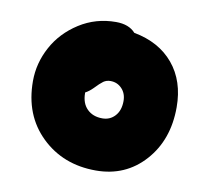

<svg xmlns="http://www.w3.org/2000/svg" viewBox="-60 -784 666 611"><g transform="rotate(10 272.5 -478.5)"><path d="M286.1 -240.2Q180.2 -240.2 110.1 -308.1Q40 -376 40 -485.8Q40 -543.9 68.4 -596.4Q96.7 -648.9 149.9 -682.9Q203.1 -716.8 268.1 -716.8Q310.1 -716.8 331.1 -692.9Q413.1 -677.7 459 -622.6Q504.9 -567.4 504.9 -482.9Q504.9 -377.4 443.4 -308.8Q381.8 -240.2 286.1 -240.2ZM210 -477.1Q210 -444.3 228.5 -425.8Q247.1 -407.2 277.8 -407.2Q302.7 -407.2 318.8 -425Q335 -442.9 335 -473.1Q335 -497.6 320.1 -513.2Q305.2 -528.8 283.2 -528.8Q270.5 -528.8 260.7 -522Q251 -515.1 233.9 -497.1Q221.7 -484.9 210 -479Z"/></g></svg>

Font: Shantell Sans Normal
Style: Regular
Weight: 800
Designer: Stephen Nixon, Anya Danilova, Shantell Martin
Foundry: Arrow Type
Version: Version 1.006;[559af2be0]